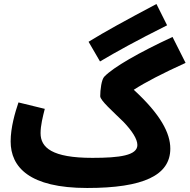

<svg xmlns="http://www.w3.org/2000/svg" viewBox="-20 -915 944 956"><path d="M478 -609C559 -657 656 -711 812 -789L759 -895C604 -813 502 -757 421 -707ZM414 21C694 21 828 -42 828 -175C828 -252 780 -345 646 -468C705 -506 786 -548 904 -602L839 -731C669 -652 546 -581 500 -534C485 -520 479 -466 479 -436C479 -415 541 -361 595 -308C637 -264 664 -223 664 -193C664 -141 576 -129 440 -129C239 -129 182 -180 182 -252C182 -290 193 -334 203 -373L72 -405C55 -355 33 -280 33 -211C33 -83 126 21 414 21Z"/></svg>

Font: Noto Sans Arabic UI SmCn XBd
Style: Regular
Weight: 800
Width: 4
Designer: Monotype Design Team, Nadine Chahine and Nizar Qandah
Foundry: Monotype Imaging Inc.
Version: Version 2.010